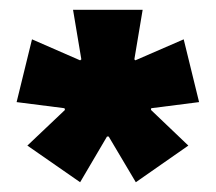

<svg xmlns="http://www.w3.org/2000/svg" viewBox="-20 -659 442 393"><path d="M144 -286 36 -361 113 -434 112 -437.5 14 -450 45.5 -578.5 144 -535.5 146.5 -537.5 129.5 -639H272L255 -537.5L257 -535.5L356 -578.5L387.5 -450L289.5 -437.5L289 -434L365.5 -361L258 -286L202.5 -379.5H199Z"/></svg>

Font: Anek Telugu ExtraBold
Style: Regular
Weight: 800
Designer: Omkar Bhoir (Telugu), Yesha Goshar (Latin)
Foundry: Ek Type
Version: Version 1.003